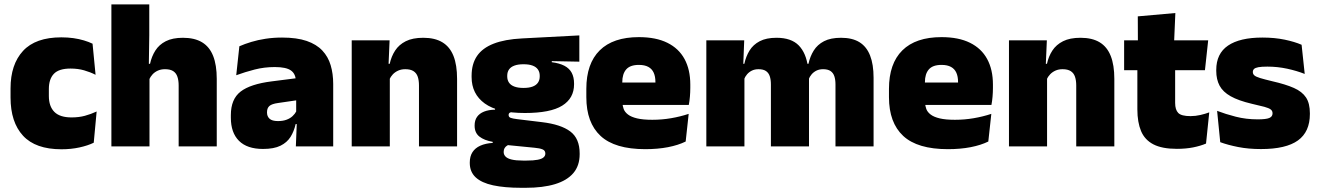

<svg xmlns="http://www.w3.org/2000/svg" viewBox="-20 -680 6125 892"><path d="M265.5 13.5Q145 13.5 87 -49.5Q29 -112.5 29 -227V-269.5Q29 -380.5 87 -443.5Q145 -506.5 265 -506.5Q294.5 -506.5 321 -502.8Q347.5 -499 370 -492.2Q392.5 -485.5 410 -477L424 -332.5Q399.5 -345 371 -353.2Q342.5 -361.5 307.5 -361.5Q253.5 -361.5 230.2 -337Q207 -312.5 207 -266.5V-234Q207 -186 232.5 -160.2Q258 -134.5 312.5 -134.5Q346.5 -134.5 374.2 -142Q402 -149.5 429 -162L415.5 -17Q388 -3.5 349 5Q310 13.5 265.5 13.5Z M987 0H810V-283Q810 -306.5 804.2 -323.5Q798.5 -340.5 784.8 -349.5Q771 -358.5 746.5 -358.5Q728 -358.5 713.5 -352Q699 -345.5 689 -334.8Q679 -324 673 -310.5L637 -383.5H677Q684.5 -418 701.8 -445.2Q719 -472.5 750.2 -488.5Q781.5 -504.5 830 -504.5Q884 -504.5 918.8 -483.5Q953.5 -462.5 970.2 -420.2Q987 -378 987 -313.5ZM674.5 0H497.5V-659.5H673.5V-516.5L671 -345.5L674.5 -331.5Z M1528 0H1354.5L1359.5 -126L1356 -130.5V-283.5L1354.5 -301.5Q1354.5 -336 1332.2 -352.2Q1310 -368.5 1256.5 -368.5Q1208 -368.5 1163.2 -357Q1118.5 -345.5 1077.5 -330.5L1092 -465Q1117 -476 1147.5 -485.2Q1178 -494.5 1214 -500Q1250 -505.5 1290.5 -505.5Q1359 -505.5 1404.8 -489.8Q1450.5 -474 1477.5 -445.2Q1504.5 -416.5 1516.2 -377Q1528 -337.5 1528 -290ZM1202 12Q1128 12 1090.2 -25.8Q1052.5 -63.5 1052.5 -133V-145.5Q1052.5 -219.5 1097.8 -254.5Q1143 -289.5 1242.5 -302L1368 -318L1378.5 -217L1272 -201.5Q1243 -197.5 1231.8 -187.8Q1220.5 -178 1220.5 -159V-157Q1220.5 -139.5 1232.2 -128.5Q1244 -117.5 1271.5 -117.5Q1294.5 -117.5 1311.2 -123.8Q1328 -130 1339.2 -140.5Q1350.5 -151 1357 -163.5L1382 -103.5H1353.5Q1346 -70 1329.8 -44Q1313.5 -18 1283 -3Q1252.5 12 1202 12Z M2103.5 0H1926.5V-283Q1926.5 -306.5 1920.8 -323.5Q1915 -340.5 1901 -349.5Q1887 -358.5 1863 -358.5Q1844.5 -358.5 1830 -352Q1815.5 -345.5 1805.2 -334.8Q1795 -324 1789 -310.5L1762 -383.5H1790.5Q1798 -418 1815.8 -445.2Q1833.5 -472.5 1865.2 -488.5Q1897 -504.5 1946.5 -504.5Q2000.5 -504.5 2035.2 -483.5Q2070 -462.5 2086.8 -420.2Q2103.5 -378 2103.5 -313.5ZM1791 0H1614V-492.5H1790L1784.5 -366L1791 -348Z M2418.5 -155Q2293.5 -155 2232.2 -199.2Q2171 -243.5 2171 -322V-328Q2171 -383 2196.2 -420Q2221.5 -457 2273.5 -477.2Q2325.5 -497.5 2405.5 -501.5L2671.5 -515.5V-393.5L2543.5 -396V-391Q2579 -386.5 2602 -374.5Q2625 -362.5 2636 -342Q2647 -321.5 2647 -291.5V-288.5Q2647 -223.5 2592 -189.2Q2537 -155 2418.5 -155ZM2409.5 66H2426Q2459 66 2478 62.2Q2497 58.5 2505.2 51.2Q2513.5 44 2513.5 34V33Q2513.5 19 2500.2 13.8Q2487 8.5 2464 6.5L2317 -8L2354.5 -10.5Q2344 -8.5 2336.2 -3.8Q2328.5 1 2324.2 8.2Q2320 15.5 2320 25.5V26.5Q2320 38.5 2328.8 47.5Q2337.5 56.5 2357.2 61.2Q2377 66 2409.5 66ZM2422 192.5H2401.5Q2324.5 192.5 2271 181Q2217.5 169.5 2190 144Q2162.5 118.5 2162.5 77V75Q2162.5 46.5 2175 27Q2187.5 7.5 2211.5 -3.2Q2235.5 -14 2269 -16V-21Q2229.5 -28 2207.2 -45.5Q2185 -63 2185 -96V-97Q2185 -121 2196.2 -137Q2207.5 -153 2228.8 -161.5Q2250 -170 2280 -170.5V-190L2397.5 -160H2366Q2354 -160 2348.5 -156.5Q2343 -153 2343 -146V-145.5Q2343 -136 2352.5 -132.5Q2362 -129 2382.5 -126.5L2498 -112.5Q2586 -102 2629.5 -69.2Q2673 -36.5 2673 33V36.5Q2673 89.5 2643.8 124Q2614.5 158.5 2558.5 175.5Q2502.5 192.5 2422 192.5ZM2412 -271.5Q2438 -271.5 2454.5 -277.8Q2471 -284 2479.2 -296Q2487.5 -308 2487.5 -325V-328Q2487.5 -345 2479.2 -357Q2471 -369 2454.5 -375.2Q2438 -381.5 2412 -381.5Q2386.5 -381.5 2369.8 -375.2Q2353 -369 2344.8 -357.2Q2336.5 -345.5 2336.5 -328V-325Q2336.5 -308 2344.8 -296Q2353 -284 2369.8 -277.8Q2386.5 -271.5 2412 -271.5Z M2978 13Q2836.5 13 2770.2 -48.5Q2704 -110 2704 -228.5V-267Q2704 -384.5 2766.2 -446Q2828.5 -507.5 2948 -507.5Q3027.5 -507.5 3080.5 -481.2Q3133.5 -455 3160.2 -405.8Q3187 -356.5 3187 -287V-271.5Q3187 -251.5 3185.2 -230.8Q3183.5 -210 3180 -192.5H3021.5Q3023.5 -223 3024.2 -250Q3025 -277 3025 -298.5Q3025 -324.5 3017 -342.2Q3009 -360 2992 -369.2Q2975 -378.5 2948 -378.5Q2907.5 -378.5 2889.2 -357.5Q2871 -336.5 2871 -298V-253.5L2872 -234.5V-203.5Q2872 -188 2877.5 -173.5Q2883 -159 2897.8 -147.8Q2912.5 -136.5 2939.8 -130Q2967 -123.5 3010.5 -123.5Q3055 -123.5 3097.5 -130.8Q3140 -138 3179.5 -151L3165.5 -22.5Q3131 -5.5 3083.2 3.8Q3035.5 13 2978 13ZM3144.5 -192.5H2797.5V-296.5H3144.5Z M4038.5 0H3861.5V-288Q3861.5 -310 3856.2 -325.8Q3851 -341.5 3838.5 -350Q3826 -358.5 3804 -358.5Q3786.5 -358.5 3773.2 -352Q3760 -345.5 3750.8 -334.8Q3741.5 -324 3736.5 -310.5L3721 -383.5H3736Q3743.5 -418 3760.5 -445.2Q3777.5 -472.5 3808.2 -488.5Q3839 -504.5 3887.5 -504.5Q3939.5 -504.5 3972.8 -484Q4006 -463.5 4022.2 -422.2Q4038.5 -381 4038.5 -318.5ZM3438.5 0H3261.5V-492.5H3437.5L3432 -352.5L3438.5 -348ZM3738.5 0H3561.5V-288Q3561.5 -310 3556.2 -325.8Q3551 -341.5 3538.5 -350Q3526 -358.5 3504 -358.5Q3486.5 -358.5 3473.2 -352Q3460 -345.5 3450.8 -334.8Q3441.5 -324 3436.5 -310.5L3409.5 -383.5H3438Q3445.5 -418 3462.2 -445.2Q3479 -472.5 3509.5 -488.5Q3540 -504.5 3587.5 -504.5Q3656 -504.5 3690.8 -469Q3725.5 -433.5 3734 -366.5Q3735 -356.5 3736.8 -341Q3738.5 -325.5 3738.5 -314Z M4384 13Q4242.5 13 4176.2 -48.5Q4110 -110 4110 -228.5V-267Q4110 -384.5 4172.2 -446Q4234.5 -507.5 4354 -507.5Q4433.5 -507.5 4486.5 -481.2Q4539.5 -455 4566.2 -405.8Q4593 -356.5 4593 -287V-271.5Q4593 -251.5 4591.2 -230.8Q4589.5 -210 4586 -192.5H4427.5Q4429.5 -223 4430.2 -250Q4431 -277 4431 -298.5Q4431 -324.5 4423 -342.2Q4415 -360 4398 -369.2Q4381 -378.5 4354 -378.5Q4313.5 -378.5 4295.2 -357.5Q4277 -336.5 4277 -298V-253.5L4278 -234.5V-203.5Q4278 -188 4283.5 -173.5Q4289 -159 4303.8 -147.8Q4318.5 -136.5 4345.8 -130Q4373 -123.5 4416.5 -123.5Q4461 -123.5 4503.5 -130.8Q4546 -138 4585.5 -151L4571.5 -22.5Q4537 -5.5 4489.2 3.8Q4441.5 13 4384 13ZM4550.5 -192.5H4203.5V-296.5H4550.5Z M5157 0H4980V-283Q4980 -306.5 4974.2 -323.5Q4968.5 -340.5 4954.5 -349.5Q4940.5 -358.5 4916.5 -358.5Q4898 -358.5 4883.5 -352Q4869 -345.5 4858.8 -334.8Q4848.5 -324 4842.5 -310.5L4815.5 -383.5H4844Q4851.5 -418 4869.2 -445.2Q4887 -472.5 4918.8 -488.5Q4950.5 -504.5 5000 -504.5Q5054 -504.5 5088.8 -483.5Q5123.5 -462.5 5140.2 -420.2Q5157 -378 5157 -313.5ZM4844.5 0H4667.5V-492.5H4843.5L4838 -366L4844.5 -348Z M5447.5 11.5Q5379 11.5 5338.8 -9.2Q5298.5 -30 5281.2 -71Q5264 -112 5264 -172V-436H5439.5V-202Q5439.5 -170 5454 -155.2Q5468.5 -140.5 5511 -140.5Q5534 -140.5 5556.8 -145.8Q5579.5 -151 5598 -158L5583 -13Q5557 -2 5523 4.8Q5489 11.5 5447.5 11.5ZM5578 -354H5202.5V-492.5H5593ZM5434.5 -480.5H5266.5L5266 -604L5440.5 -619.5Z M5838.5 12.5Q5780 12.5 5732 3Q5684 -6.5 5649 -19.5L5634.5 -165Q5673.5 -150 5721.2 -137.8Q5769 -125.5 5823 -125.5Q5862.5 -125.5 5877.2 -132Q5892 -138.5 5892 -153V-154Q5892 -165 5883.5 -171.5Q5875 -178 5853.8 -183.8Q5832.5 -189.5 5795 -198Q5733.5 -212.5 5697.5 -232.8Q5661.5 -253 5646 -282Q5630.5 -311 5630.5 -351V-355Q5630.5 -431 5685.2 -468.2Q5740 -505.5 5845 -505.5Q5901.5 -505.5 5948.2 -495.8Q5995 -486 6027 -472L6041.5 -336.5Q6005 -351 5960 -360.8Q5915 -370.5 5868 -370.5Q5841 -370.5 5826.2 -367.8Q5811.5 -365 5806 -359.5Q5800.5 -354 5800.5 -346V-345Q5800.5 -336 5807.5 -329.8Q5814.5 -323.5 5834 -317.5Q5853.5 -311.5 5891 -302.5Q5952.5 -288.5 5991 -271.5Q6029.5 -254.5 6047.5 -227.2Q6065.5 -200 6065.5 -153.5V-150.5Q6065.5 -67.5 6010 -27.5Q5954.5 12.5 5838.5 12.5Z"/></svg>

Font: Anek Malayalam Medium ExtraBold
Style: Regular
Weight: 800
Version: Version 1.003